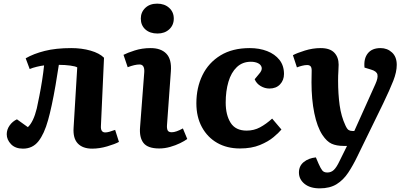

<svg xmlns="http://www.w3.org/2000/svg" viewBox="-20 -801 2244 1054"><path d="M121 -481Q164 -506 225.5 -521.5Q287 -537 371 -537Q429 -537 477.5 -523Q526 -509 551 -484L534 -109Q532 -74 558 -74Q567 -74 580 -77.5Q593 -81 612 -88L633 -22Q611 -10 568.5 2.5Q526 15 486 15Q434 15 407 -13.5Q380 -42 384 -100L404 -431Q395 -437 366 -441Q337 -445 303 -445Q295 -392 285 -333.5Q275 -275 264 -224Q253 -173 244 -142Q223 -66 191 -25.5Q159 15 106 15Q64 15 40.5 -9.5Q17 -34 17 -64Q17 -90 33 -112.5Q49 -135 73 -146L133 -103Q164 -132 182 -206Q188 -234 196 -274Q204 -314 211 -358.5Q218 -403 222 -442Q205 -440 182 -434.5Q159 -429 143 -422Z M753 -699Q753 -734 777.5 -757.5Q802 -781 843 -781Q883 -781 908.5 -758Q934 -735 934 -699Q934 -663 909 -640Q884 -617 845 -617Q803 -617 778 -639.5Q753 -662 753 -699ZM772 -406Q774 -447 746 -447Q720 -447 681 -432L658 -500Q679 -511 719.5 -524Q760 -537 807 -537Q864 -537 893.5 -506Q923 -475 918 -409L897 -118Q895 -97 900 -86Q905 -75 923 -75Q946 -75 984 -96L1008 -38Q993 -27 968.5 -15Q944 -3 914 5.5Q884 14 854 14Q791 14 767.5 -16.5Q744 -47 749 -104Z M1351 -537Q1404 -537 1446.5 -520.5Q1489 -504 1514 -472.5Q1539 -441 1539 -395Q1539 -361 1517.5 -338Q1496 -315 1459 -315Q1434 -315 1411 -328.5Q1388 -342 1378 -366L1402 -395Q1420 -415 1416.5 -430.5Q1413 -446 1396.5 -454Q1380 -462 1357 -462Q1311 -462 1280 -432.5Q1249 -403 1234 -352Q1219 -301 1219 -238Q1219 -170 1246 -127Q1273 -84 1334 -84Q1374 -84 1407.5 -102Q1441 -120 1474 -150L1525 -90Q1511 -73 1482 -48.5Q1453 -24 1407 -5Q1361 14 1297 14Q1226 14 1172.5 -16.5Q1119 -47 1088.5 -103Q1058 -159 1058 -234Q1058 -320 1091.5 -388.5Q1125 -457 1190.5 -497Q1256 -537 1351 -537Z M1942 57Q1918 107 1891.5 147Q1865 187 1828 210Q1791 233 1735 233Q1682 233 1651.5 208Q1621 183 1621 146Q1621 110 1647.5 88.5Q1674 67 1714 63L1729 98Q1740 123 1749 134.5Q1758 146 1777 146Q1798 146 1813 131.5Q1828 117 1844 83L1885 0H1866Q1827 0 1800.5 -12Q1774 -24 1750 -60Q1721 -104 1705.5 -179.5Q1690 -255 1690 -349Q1690 -364 1690.5 -381.5Q1691 -399 1691 -414Q1691 -431 1684.5 -437.5Q1678 -444 1666 -444Q1654 -444 1638 -440Q1622 -436 1610 -431L1588 -498Q1610 -510 1653.5 -523.5Q1697 -537 1740 -537Q1791 -537 1815 -512Q1839 -487 1839 -446Q1839 -428 1837.5 -408Q1836 -388 1836 -359Q1836 -285 1844.5 -223.5Q1853 -162 1876 -113Q1885 -93 1893.5 -87.5Q1902 -82 1914 -82H1925L2041 -340Q2056 -373 2052 -391.5Q2048 -410 2017 -419L1981 -430Q1976 -479 1999 -508Q2022 -537 2069 -537Q2106 -537 2132 -513Q2158 -489 2158 -445Q2158 -406 2139 -357.5Q2120 -309 2083 -232Z"/></svg>

Font: Literata 7pt
Style: Bold Italic
Weight: 700
Italic angle: -2°
Designer: Latin by Veronika Burian and Jose Scaglione. Greek by Irene Vlachou. Cyrillic by Vera Evstafieva
Foundry: TypeTogether
Version: Version 3.002